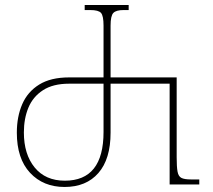

<svg xmlns="http://www.w3.org/2000/svg" viewBox="-20 -734 849 764"><path d="M237 10Q152 10 99.5 -46.5Q47 -103 47 -206Q47 -270 68.5 -319.5Q90 -369 136 -397.5Q182 -426 255 -426H392V-632Q392 -671 382 -682.5Q372 -694 339 -694H317V-714H492V-694H472Q442 -694 431 -682.5Q420 -671 420 -632V-426H683V-108Q683 -70 686.5 -51Q690 -32 702 -26Q714 -20 739 -20H773V0H655V-401H420V-206Q420 -101 371.5 -45.5Q323 10 237 10ZM238 -15Q392 -15 392 -209V-401H255Q191 -401 151 -375Q111 -349 93 -305.5Q75 -262 75 -207Q75 -120 118 -67.5Q161 -15 238 -15Z"/></svg>

Font: Noto Serif Georgian SemiCondensed Thin
Style: Regular
Weight: 100
Width: 4
Designer: Monotype Design Team, Akaki Razmadze
Foundry: Google LLC
Version: Version 2.003; ttfautohint (v1.8.4.7-5d5b)